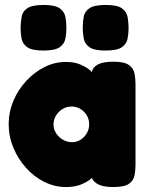

<svg xmlns="http://www.w3.org/2000/svg" viewBox="-20 -748 597 775"><path d="M436 7Q391 7 369.5 -8Q348 -23 349 -42H363Q358 -35 343.5 -23.5Q329 -12 305 -2.5Q281 7 246 7Q201 7 159.5 -13.5Q118 -34 85.5 -70Q53 -106 34 -151.5Q15 -197 15 -247Q15 -296 34 -341Q53 -386 86 -421.5Q119 -457 160 -477.5Q201 -498 246 -498Q280 -498 303.5 -488Q327 -478 341.5 -466Q356 -454 361 -446H350Q349 -471 370.5 -485Q392 -499 437 -499Q482 -499 500.5 -485.5Q519 -472 523 -451Q527 -430 527 -408V-83Q527 -61 523 -40Q519 -19 500.5 -6Q482 7 436 7ZM271 -174Q290 -174 305.5 -184Q321 -194 330.5 -210.5Q340 -227 340 -246Q340 -266 330.5 -282Q321 -298 305 -308Q289 -318 269 -318Q249 -318 232.5 -308Q216 -298 206 -281.5Q196 -265 196 -245Q196 -226 206.5 -210Q217 -194 234 -184Q251 -174 271 -174ZM406 -544Q360 -544 341 -557.5Q322 -571 318 -592.5Q314 -614 314 -637Q314 -660 318 -681Q322 -702 341.5 -715Q361 -728 407 -728Q453 -728 472 -714.5Q491 -701 495 -679.5Q499 -658 499 -635Q499 -613 495 -592Q491 -571 472 -557.5Q453 -544 406 -544ZM155 -544Q109 -544 90 -557.5Q71 -571 67 -592.5Q63 -614 63 -637Q64 -660 67.5 -681Q71 -702 90.5 -715Q110 -728 156 -728Q202 -728 221 -714.5Q240 -701 244 -679.5Q248 -658 248 -635Q248 -613 244 -592Q240 -571 221 -557.5Q202 -544 155 -544Z"/></svg>

Font: Fredoka
Style: Bold
Weight: 700
Designer: Ben Nathan
Foundry: Milena B. Brandão, Ben Nathan
Version: Version 2.001